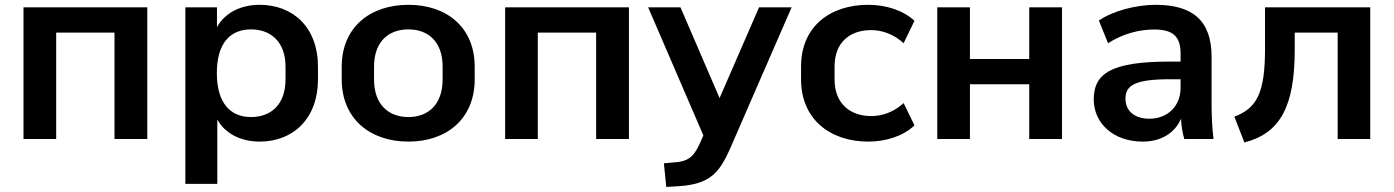

<svg xmlns="http://www.w3.org/2000/svg" viewBox="-20 -569 5706 786"><path d="M210 0V-435.5H448.7V0H583V-539.1H76.2V0Z M869.6 183.6V-79.6C900.9 -22.9 965.3 10.7 1043 10.7C1179.7 10.7 1281.7 -83 1281.7 -244.1V-295.9C1281.7 -457 1179.7 -549.3 1043 -549.3C964.4 -549.3 899.4 -515.6 868.2 -457.5V-539.1H738.8V183.6ZM1007.8 -89.8C921.9 -89.8 867.7 -148.4 867.7 -270C867.7 -391.6 921.9 -448.7 1007.8 -448.7C1087.4 -448.7 1148.9 -398.9 1148.9 -295.9V-244.1C1148.9 -139.2 1087.4 -89.8 1007.8 -89.8Z M1651.9 10.7C1810.1 10.7 1923.3 -84 1923.3 -244.1V-295.9C1923.3 -456.1 1810.1 -549.3 1651.9 -549.3C1493.7 -549.3 1378.9 -456.1 1378.9 -295.9V-244.1C1378.9 -84 1493.7 10.7 1651.9 10.7ZM1651.9 -89.8C1572.3 -89.8 1511.2 -139.2 1511.2 -244.1V-295.9C1511.2 -400.4 1572.3 -448.7 1651.9 -448.7C1731.4 -448.7 1792 -399.9 1792 -295.9V-244.1C1792 -139.6 1731.4 -89.8 1651.9 -89.8Z M2181.6 0V-435.5H2420.4V0H2554.7V-539.1H2047.9V0Z M2851.1 4.4C2826.7 61.5 2807.1 89.8 2750 94.7L2697.8 99.6L2707.5 196.3L2756.3 193.4C2910.6 184.1 2934.6 119.6 2991.7 -13.2L3220.7 -539.1H3087.4L2925.8 -167.5L2765.6 -539.1H2633.3L2859.4 -14.6Z M3534.7 10.7C3606 10.7 3677.7 -11.7 3723.6 -55.7L3679.2 -147C3640.6 -110.8 3591.8 -93.8 3546.9 -93.8C3460 -93.8 3396.5 -145 3396.5 -243.7V-296.4C3396.5 -396.5 3459.5 -445.8 3546.9 -445.8C3593.8 -445.8 3641.6 -426.8 3679.2 -392.1L3723.6 -483.9C3679.2 -525.4 3609.4 -549.3 3534.2 -549.3C3377.9 -549.3 3259.3 -460.4 3259.3 -296.4V-243.7C3259.3 -82 3377 10.7 3534.7 10.7Z M3950.7 0V-224.1H4193.4V0H4327.6V-539.1H4193.4V-327.6H3950.7V-539.1H3816.9V0Z M4658.2 10.7C4734.4 10.7 4790 -25.4 4814.9 -83C4815.9 -55.7 4820.3 -27.3 4828.1 0H4947.8C4941.9 -47.9 4939.9 -96.2 4939.9 -143.6V-336.9C4939.9 -485.8 4860.8 -549.3 4710.9 -549.3C4630.4 -549.3 4534.7 -523.9 4478.5 -484.9L4516.1 -392.1C4575.2 -429.7 4640.6 -448.2 4705.1 -448.2C4779.3 -448.2 4813 -421.4 4813 -350.6V-316.9H4768.6C4530.3 -316.9 4457.5 -269 4457.5 -162.1C4457.5 -64 4538.1 10.7 4658.2 10.7ZM4685.5 -83C4624 -83 4587.4 -115.2 4587.4 -165C4587.4 -219.7 4626.5 -244.6 4769.5 -244.6H4813V-210C4813 -131.3 4756.8 -83 4685.5 -83Z M5074.2 14.2C5219.7 -22.9 5280.3 -131.8 5280.3 -365.2V-435.5H5456.1V0H5589.4V-539.1H5158.7V-371.1C5158.7 -191.4 5127.4 -127 5033.2 -91.3Z"/></svg>

Font: Winston SemiBold
Style: Regular
Weight: 600
Designer: Vernon Adams, Kim Jin-seong, David Berlow, Cristiano Sobral
Foundry: The Winston Project Authors
Version: Version 3.004